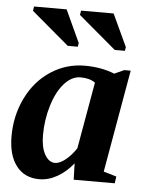

<svg xmlns="http://www.w3.org/2000/svg" viewBox="-51 -737 603 789"><g transform="rotate(5 250.0 -342.5)"><path d="M401.9 -43.9 455.1 -28.3 451.2 0H281.7L279.8 -67.4Q251 -31.2 214.6 -10.5Q178.2 10.3 140.6 10.3Q79.6 10.3 45.7 -33.7Q11.7 -77.6 11.7 -155.8Q11.7 -241.2 47.4 -314.2Q83 -387.2 146.7 -429Q210.4 -470.7 287.1 -470.7Q354.5 -470.7 409.7 -448.7L449.7 -466.8H476.1ZM140.1 -171.4Q140.1 -121.1 157 -91.6Q173.8 -62 199.2 -62Q218.8 -62 242.7 -81.5Q266.6 -101.1 285.6 -129.9L334 -404.8Q312 -421.4 273.4 -421.4Q237.3 -421.4 206.5 -387Q175.8 -352.5 158 -293.7Q140.1 -234.9 140.1 -171.4ZM209.5 -545.9 54.7 -676.8 57.6 -694.8H191.9L253.4 -561.5L251 -545.9ZM403.3 -545.9 248.5 -676.8 251.5 -694.8H385.7L447.8 -561.5L445.3 -545.9Z"/></g></svg>

Font: Liberation Serif
Style: Bold Italic
Weight: 700
Italic angle: -16.333°
Designer: Steve Matteson
Foundry: Ascender Corporation
Version: Version 2.1.5